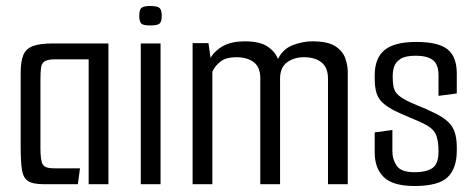

<svg xmlns="http://www.w3.org/2000/svg" viewBox="-20 -615 1586 641"><path d="M126 0Q89 0 73 -11Q57 -22 53 -49.5Q49 -77 49 -128V-371Q49 -410 58 -431.5Q67 -453 90.5 -461.5Q114 -470 159 -470H342V0H276V-417H165Q140 -417 129.5 -410.5Q119 -404 117 -389Q115 -374 115 -348V-121Q115 -78 123 -65.5Q131 -53 160 -53H247L240 0Z M482 -530Q458 -530 451.5 -536.5Q445 -543 445 -562Q445 -581 451.5 -588Q458 -595 482 -595Q506 -595 513 -588Q520 -581 520 -562Q520 -543 513 -536.5Q506 -530 482 -530ZM450 0V-470H516V0Z M623 0V-471H676L683 -422Q699 -448 727 -462.5Q755 -477 797 -477Q848 -477 873.5 -459.5Q899 -442 908 -418Q925 -452 958 -464.5Q991 -477 1023 -477Q1074 -477 1099 -461Q1124 -445 1132.5 -421Q1141 -397 1141 -375V0H1075V-352Q1075 -390 1053 -407Q1031 -424 995 -424Q962 -424 938.5 -407Q915 -390 915 -352V0H849V-354Q849 -391 827 -407.5Q805 -424 769 -424Q736 -424 717.5 -410.5Q699 -397 689 -376V0Z M1364 6Q1292 6 1261.5 -23.5Q1231 -53 1231 -106V-173L1290 -181V-109Q1290 -83 1304.5 -61.5Q1319 -40 1365 -40Q1402 -40 1423 -53.5Q1444 -67 1444 -109Q1444 -150 1433.5 -169.5Q1423 -189 1391 -204Q1381 -209 1361.5 -217Q1342 -225 1323 -233.5Q1304 -242 1296 -246Q1256 -267 1243.5 -289.5Q1231 -312 1231 -350V-364Q1231 -421 1264 -448Q1297 -475 1370 -475Q1443 -475 1474 -450.5Q1505 -426 1505 -369V-303L1444 -295V-363Q1444 -401 1424.5 -415Q1405 -429 1368 -429Q1333 -429 1316.5 -418Q1300 -407 1295.5 -391.5Q1291 -376 1291 -361Q1291 -326 1298.5 -311.5Q1306 -297 1329 -284Q1346 -274 1375 -262.5Q1404 -251 1430 -238Q1472 -218 1488.5 -193.5Q1505 -169 1505 -123V-112Q1505 -53 1474.5 -23.5Q1444 6 1364 6Z"/></svg>

Font: Smooch Sans Medium
Style: Regular
Weight: 500
Designer: Robert E. Leuschke
Foundry: Robert E. Leuschke
Version: Version 1.010; ttfautohint (v1.8.3)